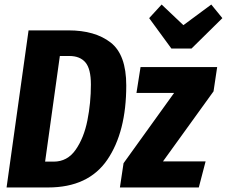

<svg xmlns="http://www.w3.org/2000/svg" viewBox="-20 -827 1001 847"><path d="M537 -450Q537 -245 453.5 -122.5Q370 0 192 0H9L106 -693H282Q399 -693 468 -639.5Q537 -586 537 -450ZM244 -580 179 -114H217Q277 -114 313.5 -166Q350 -218 365.5 -295.5Q381 -373 381 -454Q381 -523 357 -551.5Q333 -580 286 -580ZM938 -531 922 -424 699 -115H887L857 0H509L525 -107L748 -417H582L600 -531ZM912 -807 961 -747 825 -613H736L638 -747L693 -807L789 -716Z"/></svg>

Font: Fira Sans Extra Condensed
Style: Bold Italic
Weight: 700
Width: 3
Italic angle: -8°
Designer: Carrois Corporate & Edenspiekermann AG
Foundry: Carrois Corporate GbR & Edenspiekermann AG
Version: Version 4.203